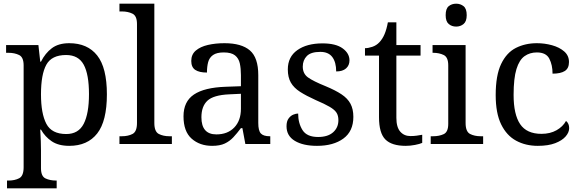

<svg xmlns="http://www.w3.org/2000/svg" viewBox="-20 -780 3142 1040"><path d="M18 240V198H26Q60 198 84 185.5Q108 173 108 126V-426Q108 -470 83.5 -482Q59 -494 26 -494H13V-536H188L198 -446H202Q225 -492 261 -519Q297 -546 355 -546Q454 -546 506.5 -479.5Q559 -413 559 -269Q559 -124 506.5 -57Q454 10 355 10Q297 10 260.5 -14.5Q224 -39 202 -78H198Q200 -49 201 -16.5Q202 16 202 35V131Q202 175 226.5 186.5Q251 198 284 198H287V240ZM339 -54Q405 -54 433.5 -109.5Q462 -165 462 -270Q462 -377 433.5 -429.5Q405 -482 338 -482Q260 -482 231 -429.5Q202 -377 202 -269Q202 -165 231 -109.5Q260 -54 339 -54Z M627 0V-42H640Q674 -42 698 -54.5Q722 -67 722 -114V-650Q722 -694 697.5 -706Q673 -718 640 -718H627V-760H816V-114Q816 -67 840 -54.5Q864 -42 898 -42H911V0Z M1129 10Q1062 10 1018 -29Q974 -68 974 -150Q974 -230 1030.5 -268Q1087 -306 1202 -310L1285 -313V-373Q1285 -409 1279 -436.5Q1273 -464 1253 -480Q1233 -496 1192 -496Q1154 -496 1134 -482Q1114 -468 1107.5 -443.5Q1101 -419 1101 -387Q1059 -387 1037.5 -401.5Q1016 -416 1016 -450Q1016 -485 1040.5 -506Q1065 -527 1106 -536.5Q1147 -546 1196 -546Q1288 -546 1333.5 -507Q1379 -468 1379 -373V-114Q1379 -72 1393 -57Q1407 -42 1441 -42H1444V0H1309L1293 -86H1285Q1264 -58 1244 -36.5Q1224 -15 1197.5 -2.5Q1171 10 1129 10ZM1152 -52Q1213 -52 1249 -89.5Q1285 -127 1285 -191V-272L1221 -269Q1136 -265 1103.5 -234.5Q1071 -204 1071 -145Q1071 -52 1152 -52Z M1697 10Q1622 10 1577 -17Q1532 -44 1532 -96Q1532 -123 1543 -138Q1554 -153 1568.5 -159Q1583 -165 1595 -165Q1595 -113 1618.5 -75.5Q1642 -38 1703 -38Q1756 -38 1784.5 -63.5Q1813 -89 1813 -129Q1813 -154 1802.5 -170Q1792 -186 1765.5 -201.5Q1739 -217 1690 -238Q1639 -261 1605.5 -282.5Q1572 -304 1555.5 -332.5Q1539 -361 1539 -404Q1539 -472 1590.5 -508.5Q1642 -545 1727 -545Q1799 -545 1836 -518Q1873 -491 1873 -453Q1873 -426 1854.5 -409.5Q1836 -393 1801 -393Q1801 -443 1780 -471Q1759 -499 1715 -499Q1664 -499 1642 -476.5Q1620 -454 1620 -419Q1620 -381 1648.5 -360.5Q1677 -340 1744 -313Q1797 -291 1830 -269Q1863 -247 1878.5 -218Q1894 -189 1894 -147Q1894 -69 1840 -29.5Q1786 10 1697 10Z M2178 10Q2102 10 2067.5 -24.5Q2033 -59 2033 -145V-479H1957V-519Q1975 -519 1997 -526.5Q2019 -534 2035 -551Q2052 -569 2063 -595Q2074 -621 2081 -659H2127V-536H2258V-479H2127V-142Q2127 -91 2148 -67Q2169 -43 2203 -43Q2221 -43 2236 -45Q2251 -47 2267 -50V-6Q2254 0 2228 5Q2202 10 2178 10Z M2451 -636Q2427 -636 2410.5 -650Q2394 -664 2394 -698Q2394 -733 2410.5 -746.5Q2427 -760 2451 -760Q2474 -760 2491 -746.5Q2508 -733 2508 -698Q2508 -664 2491 -650Q2474 -636 2451 -636ZM2313 0V-42H2326Q2359 -42 2383.5 -53.5Q2408 -65 2408 -109V-426Q2408 -470 2383.5 -482Q2359 -494 2326 -494H2323V-536H2502V-114Q2502 -67 2526 -54.5Q2550 -42 2584 -42H2597V0Z M2893 10Q2827 10 2775.5 -18Q2724 -46 2694.5 -106.5Q2665 -167 2665 -265Q2665 -372 2694.5 -433.5Q2724 -495 2774.5 -520.5Q2825 -546 2888 -546Q2930 -546 2970 -535Q3010 -524 3036 -501.5Q3062 -479 3062 -444Q3062 -410 3039.5 -395.5Q3017 -381 2973 -381Q2973 -428 2955.5 -462Q2938 -496 2888 -496Q2850 -496 2821.5 -476Q2793 -456 2777.5 -406Q2762 -356 2762 -266Q2762 -160 2797.5 -107.5Q2833 -55 2913 -55Q2960 -55 2994.5 -74.5Q3029 -94 3046 -125Q3063 -111 3063 -86Q3063 -63 3044 -41Q3025 -19 2987.5 -4.5Q2950 10 2893 10Z"/></svg>

Font: Noto Serif Yezidi
Style: Regular
Weight: 400
Designer: Dalton Maag Ltd
Foundry: Dalton Maag Ltd
Version: Version 1.001; ttfautohint (v1.8.4.7-5d5b)